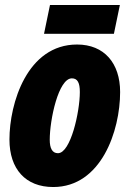

<svg xmlns="http://www.w3.org/2000/svg" viewBox="-20 -742 520 772"><path d="M157 -606H438L462 -722H181ZM194 10C387 10 463 -216 463 -372C463 -488 399 -563 290 -563C89 -563 18 -326 18 -181C18 -62 83 10 194 10ZM213 -126C190 -126 180 -146 180 -180C180 -261 215 -427 269 -427C292 -427 301 -409 301 -372C301 -292 264 -126 213 -126Z"/></svg>

Font: Noto Sans UI Condensed Black
Style: Italic
Weight: 900
Width: 3
Italic angle: -192°
Designer: Monotype Design Team
Foundry: Monotype Imaging Inc.
Version: Version 1.901